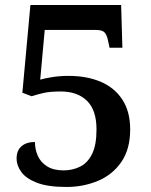

<svg xmlns="http://www.w3.org/2000/svg" viewBox="-20 -734 599 764"><path d="M245 10Q170 10 126.5 -7Q83 -24 64.5 -50Q46 -76 46 -103Q46 -135 65.5 -152Q85 -169 119 -169Q119 -140 130.5 -114Q142 -88 167.5 -72Q193 -56 233 -56Q269 -56 299 -71Q329 -86 346.5 -121.5Q364 -157 364 -219Q364 -296 326 -333Q288 -370 222 -370Q179 -370 153 -364Q127 -358 106 -351L69 -365L101 -714H462L467 -544H416L409 -576Q405 -595 396 -605Q387 -615 360 -615H158L140 -417Q156 -422 186.5 -427Q217 -432 253 -432Q326 -432 381 -408.5Q436 -385 467 -337.5Q498 -290 498 -219Q498 -140 462.5 -89Q427 -38 369 -14Q311 10 245 10Z"/></svg>

Font: Noto Serif Toto SemiBold
Style: Regular
Weight: 600
Designer: Monotype Design Team
Foundry: Monotype Imaging Inc.
Version: Version 2.001; ttfautohint (v1.8.4.7-5d5b)